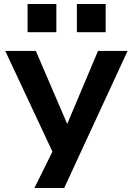

<svg xmlns="http://www.w3.org/2000/svg" viewBox="-20 -754 661 954"><path d="M151 180 267 -54V56L6 -501H158L314 -138L467 -501H614L299 180ZM362 -594V-734H505V-594ZM117 -594V-734H260V-594Z"/></svg>

Font: Nunito Sans 7pt SemiExpanded
Style: Bold
Weight: 700
Width: 6
Designer: Vernon Adams
Foundry: Vernon Adams
Version: Version 3.101;gftools[0.9.27]